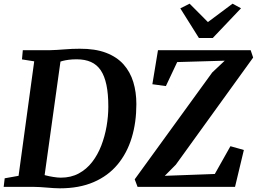

<svg xmlns="http://www.w3.org/2000/svg" viewBox="-28 -1016 1396 1044"><path d="M96 -743H241.5Q280.5 -744 322.2 -747.5Q364 -751 405 -751Q489.5 -751.5 548.5 -729Q607.5 -706.5 643.8 -665.8Q680 -625 696.8 -570Q713.5 -515 713.5 -450Q713.5 -350 688 -266.5Q662.5 -183 611 -121.2Q559.5 -59.5 481.2 -25.8Q403 8 297.5 8Q282 8 264 6.8Q246 5.5 226.8 4Q207.5 2.5 188.5 1.2Q169.5 0 152 0H-8L-2.5 -46.5L73 -60L158 -682.5L91.5 -693ZM209.5 -27 198 -71Q201 -67.5 219.8 -62.5Q238.5 -57.5 262 -53.8Q285.5 -50 303 -50Q358 -50 400.5 -73Q443 -96 473.2 -135.2Q503.5 -174.5 522.8 -224.5Q542 -274.5 551.5 -329Q561 -383.5 561 -436Q561 -505 550.8 -554Q540.5 -603 519.8 -633.8Q499 -664.5 466.5 -679Q434 -693.5 389 -693.5Q365 -693.5 346 -691Q327 -688.5 313.5 -685Q300 -681.5 292 -677.5L304.5 -708ZM720 0 704.5 -41 1126 -622 1194 -686 935.5 -678.5 874 -548 800.5 -558 831 -743H1335L1348.5 -703L928 -120.5L868 -60L1140 -70L1225 -221L1298 -200.5L1250 0ZM1053.5 -809.5 952.5 -970.5 1003 -996Q1028 -971 1052.8 -946Q1077.5 -921 1102.5 -896Q1136 -921 1169.5 -946Q1203 -971 1236.5 -996L1282.5 -971L1129 -809.5Z"/></svg>

Font: Merriweather
Style: Bold Italic
Weight: 700
Italic angle: -7.8°
Version: Version 2.101